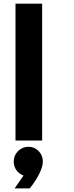

<svg xmlns="http://www.w3.org/2000/svg" viewBox="-20 -770 403 1052"><path d="M64.9 0V-750H210.9V0ZM108.9 191.9Q84 182.6 69.6 161.9Q55.2 141.1 55.2 115.2Q55.2 81.5 78.9 57.9Q102.5 34.2 136.2 34.2Q168.9 34.2 191.9 57.9Q214.8 81.5 214.8 115.2Q214.8 142.6 194.8 182.9Q174.8 223.1 143.1 262.2H60.1Z"/></svg>

Font: Oakes Grotesk Bold
Style: Regular
Weight: 700
Designer: Samuel Oakes
Foundry: Samuel Oakes
Version: Version 1.000;PS 001.000;hotconv 1.0.88;makeotf.lib2.5.64775